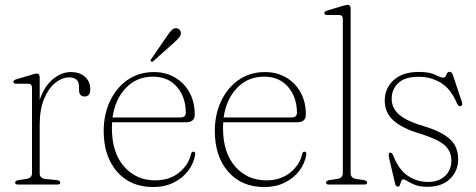

<svg xmlns="http://www.w3.org/2000/svg" viewBox="-20 -744 1917 774"><path d="M140 -433V-341Q158 -395.5 192.8 -424.5Q227.5 -453.5 265.5 -453.5Q302 -453.5 323 -434Q344 -414.5 344 -384.5Q344 -355 321 -355Q298.5 -355 298.5 -382.5V-395Q298.5 -432 258.5 -432Q230 -432 202.8 -410Q175.5 -388 157.8 -345.5Q140 -303 140 -241V-45.5Q140 -25 163 -22.5L209.5 -18Q223 -16 223 -8Q223 0 211 0H53Q41 0 41 -8Q41 -15.5 54.5 -18L85.5 -22.5Q109 -26.5 109 -45.5V-390Q109 -406.5 93.5 -406.5H46Q34 -406.5 34 -414Q34 -421 46 -424.5L105.5 -442Q113 -444.5 118.2 -446Q123.5 -447.5 127 -447.5Q140 -447.5 140 -433Z M765 -282Q765 -251 729.5 -251H432Q431 -240.5 431 -229Q431 -128.5 480 -72.8Q529 -17 605.5 -17Q663.5 -17 702 -48.2Q740.5 -79.5 750 -123Q752 -132.5 759 -132.5Q768 -132.5 767 -121.5Q761.5 -86 739 -56Q716.5 -26 680.2 -8Q644 10 598 10Q505.5 10 451.8 -52Q398 -114 398 -216Q398 -282.5 423.5 -336.5Q449 -390.5 494.5 -422Q540 -453.5 600.5 -453.5Q647.5 -453.5 684.8 -432Q722 -410.5 743.5 -372Q765 -333.5 765 -282ZM597 -435Q530.5 -435 487.2 -389.2Q444 -343.5 433.5 -270.5H707Q729 -270.5 729 -289.5Q729 -352.5 693.2 -393.8Q657.5 -435 597 -435ZM651.5 -596Q663 -613 671.8 -622.2Q680.5 -631.5 692 -630Q700.5 -629 705.2 -622.5Q710 -616 709 -608Q708 -599 700.2 -590.5Q692.5 -582 682 -572.5L598 -497.5Q593 -493 589 -496.5Q584.5 -499.5 590 -506.5Z M1213 -282Q1213 -251 1177.5 -251H880Q879 -240.5 879 -229Q879 -128.5 928 -72.8Q977 -17 1053.5 -17Q1111.5 -17 1150 -48.2Q1188.5 -79.5 1198 -123Q1200 -132.5 1207 -132.5Q1216 -132.5 1215 -121.5Q1209.5 -86 1187 -56Q1164.5 -26 1128.2 -8Q1092 10 1046 10Q953.5 10 899.8 -52Q846 -114 846 -216Q846 -282.5 871.5 -336.5Q897 -390.5 942.5 -422Q988 -453.5 1048.5 -453.5Q1095.5 -453.5 1132.8 -432Q1170 -410.5 1191.5 -372Q1213 -333.5 1213 -282ZM1045 -435Q978.5 -435 935.2 -389.2Q892 -343.5 881.5 -270.5H1155Q1177 -270.5 1177 -289.5Q1177 -352.5 1141.2 -393.8Q1105.5 -435 1045 -435Z M1393.5 -710.5V-45.5Q1393.5 -26.5 1416.5 -22.5L1446.5 -18Q1460 -15.5 1460 -8Q1460 0 1448 0H1306Q1294.5 0 1294.5 -8Q1294.5 -15.5 1308 -18L1339 -22.5Q1362 -26.5 1362 -45.5V-667Q1362 -683.5 1347 -683.5H1299Q1287.5 -683.5 1287.5 -691.5Q1287.5 -698 1299 -701.5L1359 -719.5Q1366.5 -721.5 1371.8 -723Q1377 -724.5 1380.5 -724.5Q1393.5 -724.5 1393.5 -710.5Z M1705.5 -10.5Q1748 -10.5 1773.8 -34.2Q1799.5 -58 1799.5 -96.5Q1799.5 -136.5 1769.5 -161Q1739.5 -185.5 1672 -205.5Q1602 -226.5 1566.5 -258Q1531 -289.5 1531 -338.5Q1531 -388 1567 -421Q1603 -454 1668 -454Q1712 -454 1734.5 -442.5Q1757 -431 1767 -431Q1775.5 -431 1779.5 -442.8Q1783.5 -454.5 1792.5 -454.5Q1801 -454.5 1805.5 -442L1841.5 -334.5Q1846.5 -319.5 1838 -316.5Q1828.5 -313.5 1823 -325.5Q1797.5 -386 1757.2 -410.2Q1717 -434.5 1668 -434.5Q1612.5 -434.5 1585.8 -409.5Q1559 -384.5 1559 -345.5Q1559 -307 1590 -281Q1621 -255 1689.5 -235Q1758.5 -214.5 1792.8 -184Q1827 -153.5 1827 -102Q1827 -55.5 1794.5 -23.2Q1762 9 1703.5 9Q1673 9 1653.8 1.5Q1634.5 -6 1623 -13.5Q1611.5 -21 1605.5 -21Q1600 -21 1597.5 -13.8Q1595 -6.5 1592.5 1Q1590 8.5 1584 8.5Q1576 8.5 1573.5 -1L1549 -104.5Q1544 -126 1551 -128.5Q1560 -131.5 1566.5 -114.5Q1588 -59.5 1624.5 -35Q1661 -10.5 1705.5 -10.5Z"/></svg>

Font: Fraunces 72pt S050 Thin
Style: Regular
Weight: 100
Version: Version 1.000; ttfautohint (v1.8.3)